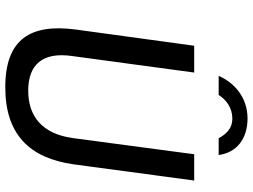

<svg xmlns="http://www.w3.org/2000/svg" viewBox="-138 -832 980 745"><g transform="rotate(90 352.5 -460.0)"><path d="M275 -818H349C367 -847 399 -871 440 -871C484 -871 503 -842 517 -818H582C573 -887 520 -930 440 -930C359 -930 301 -879 275 -818ZM618 -254 681 -723H579L516 -250C499 -133 432 -79 332 -79C232 -79 181 -134 198 -250L262 -723H158L95 -263C72 -88 132 10 319 10C505 10 594 -87 618 -254Z"/></g></svg>

Font: United Sans Medium
Style: Italic
Weight: 500
Italic angle: -8°
Designer: Pablo Impallari, Rodrigo Fuenzalida (Modified by Dan O. Williams)
Version: Version 1.000;PS 001.000;hotconv 1.0.88;makeotf.lib2.5.64775